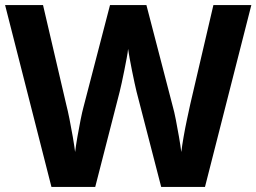

<svg xmlns="http://www.w3.org/2000/svg" viewBox="-20 -734 1007 754"><path d="M967 -714 785 0H613L516 -375Q513 -386 508.5 -408Q504 -430 498.5 -456Q493 -482 489 -505.5Q485 -529 483 -542Q482 -529 477.5 -505.5Q473 -482 468 -456.5Q463 -431 458 -408.5Q453 -386 450 -374L354 0H182L0 -714H149L240 -324Q246 -301 253 -266Q260 -231 266 -196Q272 -161 275 -137Q278 -162 284 -196.5Q290 -231 296.5 -263.5Q303 -296 308 -314L412 -714H555L659 -314Q664 -297 670.5 -264Q677 -231 683 -196Q689 -161 692 -137Q695 -162 701 -196.5Q707 -231 714.5 -266Q722 -301 727 -324L818 -714Z"/></svg>

Font: Noto Sans Adlam
Style: Regular
Weight: 400
Designer: Mark Jamra, Neil Patel
Foundry: JamraPatel LLC
Version: Version 3.001